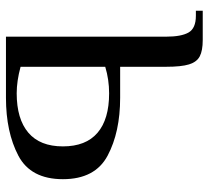

<svg xmlns="http://www.w3.org/2000/svg" viewBox="-48 -652 700 644"><g transform="rotate(90 302.0 -330.0)"><path d="M103 -537Q103 -588 89 -612.5Q75 -637 33 -637H16V-660H114Q150 -660 169 -650Q188 -640 196 -614Q204 -588 204 -537V-383H308Q423 -383 502 -341Q581 -299 581 -191Q581 -83 502 -41.5Q423 0 308 0H103ZM471 -191Q471 -268 425.5 -307Q380 -346 293 -346Q247 -346 204 -333V-49Q252 -36 293 -36Q379 -36 425 -75Q471 -114 471 -191Z"/></g></svg>

Font: El Messiri Medium
Style: Regular
Weight: 500
Designer: Mohamed Gaber
Foundry: Kief Type Foundry
Version: Version 2.007